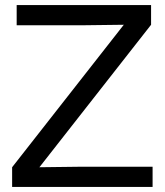

<svg xmlns="http://www.w3.org/2000/svg" viewBox="-20 -740 652 760"><path d="M28 -78 470 -642 310 -640H46V-720H578V-642L136 -78L296 -80H584V0H28Z"/></svg>

Font: Aspekta 400
Style: Regular
Weight: 400
Designer: Ivo Dolenc
Version: Version 2.000